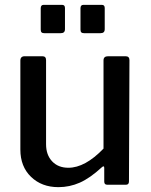

<svg xmlns="http://www.w3.org/2000/svg" viewBox="-20 -762 623 792"><path d="M407 -149V-513Q407 -530 426 -530H498Q514 -530 514 -514L512 -14Q512 0 500 0H422Q410 0 410 -13V-69Q410 -81 400 -72Q351 -27 309 -8.5Q267 10 221 10Q152 10 108 -32.5Q64 -75 64 -145V-512Q64 -530 82 -530H155Q170 -530 170 -514V-167Q170 -123 195 -96.5Q220 -70 262 -70Q331 -70 407 -149ZM248 -642Q248 -633 243.5 -629Q239 -625 229 -625H164Q155 -625 151.5 -628.5Q148 -632 148 -640V-728Q148 -742 160 -742H236Q248 -742 248 -729ZM412 -642Q412 -633 407.5 -629Q403 -625 393 -625H328Q319 -625 315.5 -628.5Q312 -632 312 -640V-728Q312 -742 324 -742H400Q412 -742 412 -729Z"/></svg>

Font: n
Style: Regular
Weight: 500
Designer: Pablo Impallari, Rodrigo Fuenzalida
Foundry: Impallari Type
Version: Version 1.002; ttfautohint (v1.5)